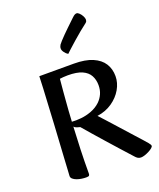

<svg xmlns="http://www.w3.org/2000/svg" viewBox="-165 -1012 935 1126"><g transform="rotate(-20 302.0 -449.0)"><path d="M175.3 13Q161.6 13 146.3 10.7Q131 8.5 117.2 3.3Q103.5 -1.9 94.7 -9.6Q85.8 -17.2 85.8 -27.9Q85.8 -31.2 87.7 -58.5Q89.5 -85.9 91.8 -130.3Q94.2 -174.8 97.7 -229.6Q101.3 -284.4 104.5 -343.2Q107.6 -402.1 110.7 -458.3Q113.7 -514.6 116.3 -561.4Q118.8 -608.2 119.5 -639H334.4Q405.7 -639 451.3 -619.4Q496.8 -599.7 518.3 -565.7Q539.7 -531.8 539.7 -487Q539.7 -445 517 -405.7Q494.3 -366.4 454 -338.7Q413.8 -310.9 360.6 -303.5Q369.5 -294.1 387.9 -273.8Q406.3 -253.6 430.1 -227.1Q453.9 -200.6 479.3 -172.3Q504.6 -144 527.5 -118.6Q550.5 -93.3 566.7 -75.1Q582.9 -56.9 587.8 -50.8Q594.7 -42.5 596.9 -38Q599.2 -33.6 599.2 -30.1Q599.2 -24.6 590.7 -17.3Q582.3 -10 568.9 -3.1Q555.6 3.9 541.8 8.5Q527.9 13 517.6 13Q506.9 13 498.1 7.8Q489.4 2.5 481 -7.7Q452.2 -40 418.7 -76.8Q385.3 -113.7 352.8 -150.8Q320.2 -187.8 291.8 -220.2Q263.3 -252.7 243.4 -276.3Q237.1 -277.7 224.5 -281.6Q211.9 -285.5 206 -292.8Q202.3 -225.5 199.8 -152.4Q197.3 -79.3 197.3 -3Q197.3 5.6 193.5 9.3Q189.6 13 175.3 13ZM207.7 -322.7Q233.5 -320.6 265.8 -323.8Q298.2 -327 330.7 -339.3Q363.3 -351.6 387.5 -374.4Q406.7 -393 417.4 -417Q428.1 -441 428.1 -471Q428.1 -505 413.8 -531.2Q399.6 -557.5 366.9 -572.2Q334.2 -586.9 277.4 -586.9Q261.5 -586.9 250.2 -585.8Q239 -584.8 227.9 -583.4Q226.9 -573 225.1 -553.4Q223.2 -533.8 221 -508.1Q218.8 -482.4 216.5 -452Q214.1 -421.7 211.6 -388.8Q209.1 -356 207.7 -322.7ZM323.9 -703.9Q312.4 -710.2 302.6 -723.5Q292.8 -736.8 292.8 -747.7Q292.8 -753.9 294.5 -759.3Q296.2 -764.7 299.7 -770.5Q303.4 -776.2 315 -788.9Q326.5 -801.7 342.2 -817.5Q357.9 -833.3 374 -848.7Q390.2 -864.1 403.2 -876.6Q416.3 -889.1 422.2 -894.7Q432.4 -904.6 438.8 -907.8Q445.2 -910.9 450.3 -910.9Q457.9 -910.9 467.2 -901.9Q476.6 -892.8 483.3 -880.1Q490 -867.4 490 -857.7Q490 -853.1 488.3 -848.2Q486.5 -843.4 480.5 -838.6Q462.8 -825.5 437.7 -804.8Q412.6 -784 388.1 -762.4Q363.7 -740.7 345.9 -724.6Q328.1 -708.5 323.9 -703.9Z"/></g></svg>

Font: Briem Hand Thin
Style: Regular
Weight: 100
Designer: Gunnlaugur SE Briem, Eben Sorkin
Foundry: Sorkin Type Co.
Version: Version 1.003